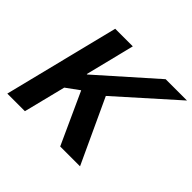

<svg xmlns="http://www.w3.org/2000/svg" viewBox="-158 -868 1061 1061"><g transform="rotate(45 373.0 -337.5)"><path d="M16.7 0 185 -675H322.5L250.8 -386.7H254.2L579.2 -675H745.8L410.8 -375.8L585 0H430L292.5 -301.7L215.8 -245.8L154.2 0Z"/></g></svg>

Font: Funnel Sans
Style: Bold Italic
Weight: 700
Italic angle: -14.036°
Designer: NORD ID, Kristian Moeller
Foundry: Dicotype
Version: Version 1.000